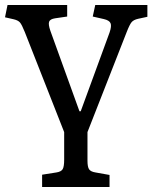

<svg xmlns="http://www.w3.org/2000/svg" viewBox="-25 -527 608 766"><path d="M143 219V170L200 161Q219 158 225 148Q231 138 231 110V0L74 -399Q62 -429 54.5 -437.5Q47 -446 30 -450L-5 -458L5 -507H243V-461L195 -454Q175 -451 171 -440.5Q167 -430 176 -404L292 -83H297L412 -397Q421 -423 416 -434.5Q411 -446 389 -451L345 -461L355 -507H563V-460L526 -452Q508 -448 500 -438.5Q492 -429 480 -398L324 0V114Q324 139 330.5 148.5Q337 158 356 161L412 171V219Z"/></svg>

Font: Text Regular
Style: Regular
Weight: 400
Designer: Latin by Veronika Burian and Jose Scaglione. Greek by Irene Vlachou. Cyrillic by Vera Evstafieva.
Foundry: TypeTogether
Version: Version 3.002